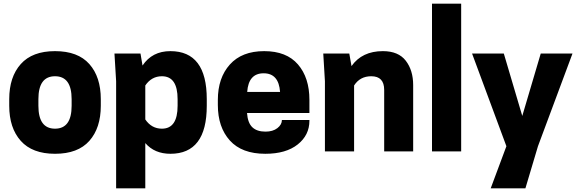

<svg xmlns="http://www.w3.org/2000/svg" viewBox="-20 -820 3123 1040"><path d="M278 13Q155 13 92.5 -57Q30 -127 30 -247V-283Q30 -403 92.5 -473Q155 -543 278 -543Q402 -543 464 -473Q526 -403 526 -283V-247Q526 -127 464 -57Q402 13 278 13ZM368 -247V-283Q368 -407 278 -407Q188 -407 188 -283V-247Q188 -123 278 -123Q368 -123 368 -247Z M903 13Q817 13 767 -45V200H609V-380L600 -530H741L752 -465Q804 -543 903 -543Q1100 -543 1100 -283V-247Q1100 13 903 13ZM857 -407Q801 -407 767 -357V-173Q801 -123 857 -123Q942 -123 942 -247V-283Q942 -407 857 -407Z M1656 -208H1318Q1322 -154 1347 -130.5Q1372 -107 1418 -107Q1458 -107 1482.5 -126Q1507 -145 1507 -170H1656V-166Q1656 -88 1592.5 -37.5Q1529 13 1417 13Q1290 13 1225 -59Q1160 -131 1160 -251V-279Q1160 -398 1225 -470.5Q1290 -543 1411 -543Q1532 -543 1594 -471Q1656 -399 1656 -279ZM1319 -322H1497Q1490 -423 1408 -423Q1326 -423 1319 -322Z M2218 0H2061V-333Q2061 -407 1991 -407Q1930 -407 1898 -357V0H1740V-380L1731 -530H1872L1884 -462Q1941 -543 2054 -543Q2138 -543 2178 -491Q2218 -439 2218 -359Z M2320 0V-800H2478V0Z M2809 -192 2909 -530H3081L2894 -28L2826 200H2638L2723 -28L2537 -530H2709Z"/></svg>

Font: Cooper Hewitt
Style: Bold
Weight: 711
Designer: Village Type and Design LLC
Foundry: Cooper Hewitt Smithsonian Design Museum
Version: 1.000